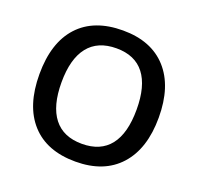

<svg xmlns="http://www.w3.org/2000/svg" viewBox="-128 -863 1042 1011"><g transform="rotate(20 393.5 -357.5)"><path d="M728 -357.9Q728 -183.6 640.9 -86.9Q553.7 9.8 394 9.8Q232.4 9.8 145.8 -86.2Q59.1 -182.1 59.1 -358.9Q59.1 -535.6 146.2 -630.4Q233.4 -725.1 395 -725.1Q554.2 -725.1 641.1 -628.9Q728 -532.7 728 -357.9ZM183.1 -357.9Q183.1 -226.1 236.3 -158Q289.6 -89.8 394 -89.8Q498 -89.8 551 -157.2Q604 -224.6 604 -357.9Q604 -489.3 551.5 -557.1Q499 -625 395 -625Q290 -625 236.6 -557.1Q183.1 -489.3 183.1 -357.9Z"/></g></svg>

Font: JBL Sans
Style: Semibold
Weight: 600
Version: Version 1.10